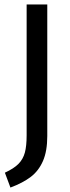

<svg xmlns="http://www.w3.org/2000/svg" viewBox="-20 -709 314 865"><path d="M193 -96Q193 -28 173.5 16.5Q154 61 118.5 88Q83 115 27 136L2 69Q43 50 63.5 29Q84 8 92 -21.5Q100 -51 100 -100V-689H193Z"/></svg>

Font: Fira Sans Condensed
Style: Regular
Weight: 400
Width: 3
Designer: bBox Type GmbH & Carrois Corporate GbR & Edenspiekermann AG
Foundry: bBox Type GmbH & Carrois Corporate GbR & Edenspiekermann AG
Version: Version 4.301